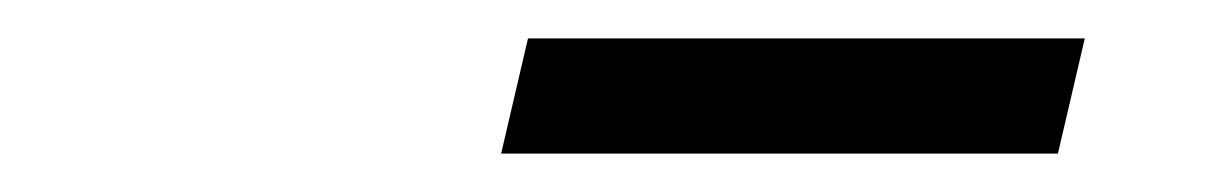

<svg xmlns="http://www.w3.org/2000/svg" viewBox="-20 -797 640 100"><path d="M241 -717 255 -777H545L531 -717Z"/></svg>

Font: Victor Mono Thin Light
Style: Italic
Weight: 300
Italic angle: -12°
Monospace: yes
Version: Version 1.561;gftools[0.9.30]